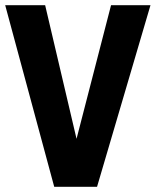

<svg xmlns="http://www.w3.org/2000/svg" viewBox="-27 -720 600 740"><path d="M553 -700 347 0H182L-7 -700H147L268 -185L401 -700Z"/></svg>

Font: Gudea
Style: Bold
Weight: 700
Designer: Agustina Mingote
Foundry: Agustina Mingote
Version: Version 1.002